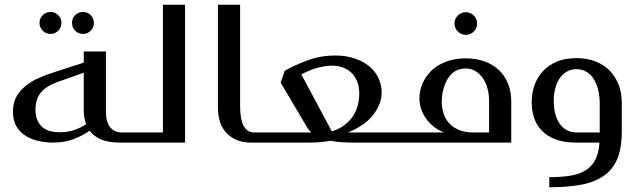

<svg xmlns="http://www.w3.org/2000/svg" viewBox="-20 -606 2714 816"><path d="M147.9 -508.8Q147.9 -527.8 161.6 -541.5Q175.3 -555.2 194.8 -555.2Q213.9 -555.2 227.5 -541.5Q241.2 -527.8 241.2 -508.8Q241.2 -489.3 227.5 -475.6Q213.9 -461.9 194.8 -461.9Q175.3 -461.9 161.6 -475.6Q147.9 -489.3 147.9 -508.8ZM286.1 -508.8Q286.1 -528.3 299.3 -541.5Q313 -555.2 333 -555.2Q352.1 -555.2 365.7 -541.5Q378.9 -528.3 378.9 -508.8Q378.9 -488.8 365.7 -475.6Q352.1 -461.9 333 -461.9Q313 -461.9 299.3 -475.6Q286.1 -488.8 286.1 -508.8ZM488.8 0Q397.9 0 360.8 -50.8Q335 -31.2 294.9 -15.6Q253.9 0 206.1 0Q178.2 0 147.5 -5.9Q118.2 -11.7 91.8 -26.9Q66.9 -41.5 50.8 -67.4Q35.2 -92.3 35.2 -131.8Q35.2 -166.5 47.9 -191.4Q61 -216.8 84 -236.8Q108.4 -257.8 139.2 -272Q175.8 -288.6 209 -298.8L335.9 -339.8V-387.2H430.2V-132.8Q430.2 -43 501 -43H519Q532.2 -43 532.2 -29.8V-13.2Q532.2 0 519 0ZM225.1 -257.8Q177.2 -240.7 154.3 -213.4Q130.9 -185.5 130.9 -140.1Q130.9 -113.8 139.2 -94.7Q147.5 -75.7 161.6 -64.5Q176.3 -52.7 194.8 -48.3Q213.9 -43.9 235.8 -43.9Q293.5 -43.9 346.2 -78.1Q335.9 -103.5 335.9 -142.1V-296.9Z M766.6 -585.9V0H516.6Q507.3 0 505.4 -3.4Q503.4 -6.8 503.4 -14.2V-27.8Q503.4 -36.1 505.4 -39.6Q507.3 -43 516.6 -43H672.4V-585.9Z M1000.5 -585.9V-153.8Q1000.5 -97.2 1016.1 -69.8Q1031.2 -43 1060.5 -43H1085.4Q1098.6 -43 1098.6 -29.8V-13.2Q1098.6 0 1085.4 0H1046.4Q983.4 0 944.8 -38.6Q906.2 -77.1 906.2 -149.9V-585.9Z M1189.9 -305.2Q1229.5 -328.1 1287.1 -349.6Q1341.8 -370.1 1405.8 -370.1Q1451.2 -370.1 1487.8 -357.4Q1524.9 -344.7 1549.3 -324.2Q1575.2 -302.7 1588.4 -274.4Q1602.1 -244.6 1602.1 -212.9Q1602.1 -165 1566.4 -118.2Q1531.7 -72.8 1459 -43H1642.1Q1654.8 -43 1654.8 -29.8V-13.2Q1654.8 0 1644 0H1480Q1457 0 1433.1 -1.5Q1407.2 -2.9 1384.8 -7.8Q1362.8 -3.9 1341.3 -2Q1321.3 0 1294.9 0H1083Q1069.8 0 1069.8 -13.2V-29.8Q1069.8 -43 1083 -43H1303.2Q1291 -53.7 1283.2 -67.9L1172.9 -254.9ZM1390.1 -47.9Q1420.4 -56.2 1444.3 -74.7Q1467.8 -92.8 1481 -113.8Q1495.1 -135.7 1501 -160.6Q1506.8 -184.6 1506.8 -209Q1506.8 -233.9 1500 -253.9Q1492.7 -275.4 1478.5 -291.5Q1464.4 -307.6 1441.9 -317.4Q1419.4 -327.1 1390.1 -327.1Q1369.1 -327.1 1335.4 -319.3Q1303.7 -312 1260.7 -290Z M1911.6 -505.9Q1911.6 -525.9 1925.8 -540Q1939.9 -554.2 1959.5 -554.2Q1979.5 -554.2 1993.7 -540Q2007.8 -525.9 2007.8 -505.9Q2007.8 -486.3 1993.7 -472.2Q1979.5 -458 1959.5 -458Q1939.9 -458 1925.8 -472.2Q1911.6 -486.3 1911.6 -505.9ZM1866.7 -43Q1818.4 -62.5 1790.5 -102.5Q1762.7 -142.1 1762.7 -188Q1762.7 -220.7 1775.4 -250.5Q1788.1 -280.3 1813 -305.2Q1835.9 -328.1 1874 -343.3Q1910.6 -357.9 1958.5 -357.9Q2004.9 -357.9 2040.5 -344.7Q2076.2 -331.5 2101.6 -307.1Q2126.5 -282.7 2139.6 -249.5Q2152.8 -215.8 2152.8 -175.8V0H1638.7Q1627.4 0 1627.4 -13.2V-29.8Q1627.4 -43 1638.7 -43ZM2058.6 -174.8Q2058.6 -206.5 2051.8 -230.5Q2043.9 -257.3 2031.7 -274.4Q2018.1 -293.5 2000 -304.2Q1981.9 -314.9 1958.5 -314.9Q1934.1 -314.9 1915.5 -304.2Q1897 -293.5 1884.3 -273.4Q1872.1 -254.4 1864.7 -228Q1857.4 -202.6 1857.4 -172.9Q1857.4 -148.4 1865.2 -123.5Q1872.6 -100.1 1889.2 -82Q1905.8 -64 1930.7 -53.7Q1956.5 -43 1990.7 -43H2058.6Z M2239.7 -170.9Q2239.7 -211.9 2252 -245.1Q2264.6 -279.3 2288.6 -304.7Q2312 -329.6 2348.1 -344.7Q2382.3 -358.9 2429.7 -358.9Q2477.1 -358.9 2512.7 -344.2Q2548.8 -329.6 2573.2 -303.7Q2597.2 -278.3 2609.9 -244.1Q2622.6 -210 2622.6 -170.9V-44.9Q2622.6 20.5 2605 65.4Q2587.4 110.8 2550.3 138.2Q2512.2 166.5 2454.1 178.2Q2395.5 189.9 2314.5 189.9V147Q2363.3 147 2401.4 141.1Q2439.9 135.3 2466.8 119.1Q2494.1 103 2509.3 74.7Q2524.9 45.4 2527.8 0H2426.8Q2377.9 0 2341.3 -13.7Q2305.7 -26.9 2283.2 -50.3Q2260.3 -73.7 2250 -105Q2239.7 -135.7 2239.7 -170.9ZM2528.8 -169.9Q2528.8 -194.8 2522.5 -222.7Q2517.1 -247.1 2504.4 -268.1Q2492.7 -288.1 2474.1 -299.8Q2455.1 -312 2429.7 -312Q2405.3 -312 2386.7 -300.3Q2367.7 -288.1 2356.4 -270Q2344.7 -251 2338.9 -226.6Q2333.5 -204.6 2333.5 -174.8Q2333.5 -148.4 2339.4 -124Q2344.7 -102.1 2357.4 -82Q2368.7 -64.5 2387.7 -53.7Q2406.7 -43 2430.7 -43H2528.8Z"/></svg>

Font: SimahzazaarabicW05-Regular
Style: Regular
Weight: 400
Designer: Ahmed zaza
Foundry: Ahmed zaza
Version: Version 1.001